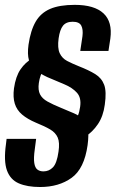

<svg xmlns="http://www.w3.org/2000/svg" viewBox="-23 -617 489 786"><path d="M141.2 148.6Q88.5 148.6 53.9 133.6Q19.2 118.6 5.4 80.5Q-8.3 42.3 1.4 -26.8L4 -48.6H124.9L119.5 -6.7Q114.2 30.5 117.3 50.2Q120.3 69.9 130.2 77.2Q140.1 84.6 154.7 84.6Q177.8 84.6 193.8 67.9Q209.9 51.2 216.5 3.8Q222.1 -33.6 213.3 -53.8Q204.5 -74 182.6 -87Q160.7 -99.9 123.7 -114.9Q89.2 -129.6 67.5 -148Q45.7 -166.4 37.6 -192.5Q29.5 -218.6 34.2 -255.1Q41.2 -304.4 61.1 -333.2Q80.9 -362.1 109.5 -378Q138 -394 170.1 -403.6L185.4 -365.1Q169.7 -352.1 155.3 -331.5Q140.9 -310.9 136 -277.2Q132 -248.5 140.8 -231Q149.5 -213.5 171.3 -201.4Q193 -189.3 226.5 -175.6Q256.5 -163.3 279.6 -153.2Q302.8 -143.1 317.2 -128.8Q331.5 -114.5 336.4 -90Q341.3 -65.5 335.6 -23.1Q322.2 73.5 270.1 111Q217.9 148.6 141.2 148.6ZM261.2 -27.8 231 -83.3Q258.6 -98.6 279 -118.1Q299.3 -137.5 305 -179.3Q310.6 -216.7 291.9 -237.4Q273.3 -258.1 240.6 -271.8Q208 -285.4 170.3 -301.5Q140.6 -315.5 121.5 -330.8Q102.5 -346.1 95.5 -370.5Q88.4 -395 93.7 -433.8Q102.1 -492 122.8 -527.9Q143.5 -563.8 182 -580.5Q220.5 -597.1 282.9 -597.1Q363.4 -597.1 400.7 -562.3Q438 -527.4 428.7 -458.9L421 -408.4H305.6L314.6 -469.1Q317.9 -496.6 309.6 -512.3Q301.3 -528 274.5 -528Q247.8 -528 234.8 -511.7Q221.9 -495.4 217 -460Q211.6 -420.4 221.4 -399.3Q231.2 -378.3 251.8 -367.5Q272.4 -356.8 299.7 -345.8Q340.6 -329.8 366.8 -313.7Q393 -297.6 403.4 -269.9Q413.7 -242.3 406 -188.5Q399.7 -141 377.8 -108.8Q356 -76.5 325.4 -57.1Q294.8 -37.8 261.2 -27.8Z"/></svg>

Font: Alumni Sans SC Thin
Style: Italic
Weight: 100
Italic angle: -8°
Designer: Robert E. Leuschke
Foundry: Robert E. Leuschke
Version: Version 1.016